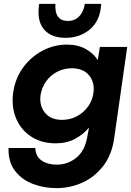

<svg xmlns="http://www.w3.org/2000/svg" viewBox="-20 -738 676 990"><path d="M271 232Q207 232 150 210.5Q93 189 57.5 143Q22 97 24 25H162Q164 69 195 90Q226 111 273 111Q328 111 372 76.5Q416 42 429 -27L439 -80Q411 -46 368 -22.5Q325 1 267 1Q194 1 141 -33.5Q88 -68 63 -127.5Q38 -187 48 -261Q58 -332 97.5 -387.5Q137 -443 197 -475.5Q257 -508 326 -508Q383 -508 423.5 -484.5Q464 -461 484 -428L495 -496H636L569 -27Q557 60 512.5 117.5Q468 175 405 203.5Q342 232 271 232ZM300 -120Q343 -120 377.5 -139Q412 -158 434.5 -189.5Q457 -221 462 -260Q469 -314 439 -350Q409 -386 350 -386Q309 -386 274 -367.5Q239 -349 217 -317.5Q195 -286 189 -247Q182 -193 212 -156.5Q242 -120 300 -120ZM318 -543Q245 -543 208.5 -584.5Q172 -626 180 -700L182 -718H266Q264 -698 268 -677.5Q272 -657 287 -643.5Q302 -630 330 -630Q358 -630 376.5 -643.5Q395 -657 405 -677.5Q415 -698 417 -718H502L500 -700Q492 -626 441 -584.5Q390 -543 318 -543Z"/></svg>

Font: Host Grotesk Black
Style: Italic
Weight: 900
Italic angle: -8°
Designer: Doğukan Karapınar based on Poppins by Indian Type Foundry, Jonny Pinhorn
Foundry: Element Type
Version: Version 1.000; ttfautohint (v1.8.4.7-5d5b);gftools[0.9.33]